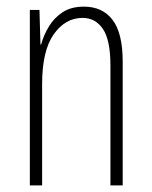

<svg xmlns="http://www.w3.org/2000/svg" viewBox="-20 -559 458 579"><path d="M233 -539Q289 -539 319.5 -499Q350 -459 350 -373V0H313V-362Q313 -438 290.5 -471.5Q268 -505 229 -505Q177 -505 142 -455.5Q107 -406 107 -305V0H70V-529H99L102 -425H104Q112 -454 128 -480Q144 -506 169.5 -522.5Q195 -539 233 -539Z"/></svg>

Font: Noto Sans Lao Looped ExtraCondensed ExtraLight
Style: Regular
Weight: 200
Width: 2
Designer: Mark Frömberg, Ben Mitchell
Foundry: The Fontpad Ltd
Version: Version 1.002; ttfautohint (v1.8.4.7-5d5b)